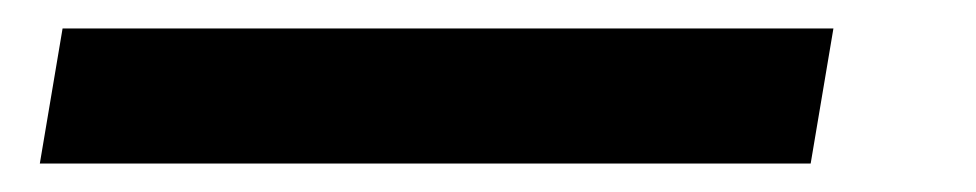

<svg xmlns="http://www.w3.org/2000/svg" viewBox="-20 17 686 135"><path d="M8 132 24 37H566L550 132Z"/></svg>

Font: DM Sans 28pt Medium
Style: Italic
Weight: 500
Italic angle: -10°
Version: Version 4.004;gftools[0.9.30]